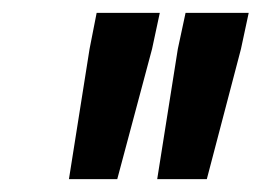

<svg xmlns="http://www.w3.org/2000/svg" viewBox="-20 -708 406 298"><path d="M87 -430 119 -632 130 -688H228L216 -632L162 -430ZM224 -430 256 -632 268 -688H366L354 -632L301 -430Z"/></svg>

Font: Saira Ultra Condensed
Style: Bold Italic
Weight: 700
Width: 1
Italic angle: -12°
Designer: Hector Gatti with collaboration of the Omnibus-Type team
Foundry: Omnibus-Type
Version: Version 1.001; ttfautohint (v1.8)